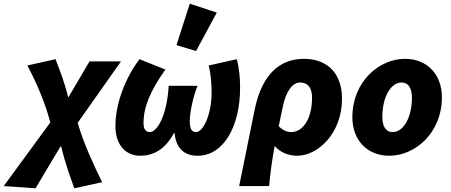

<svg xmlns="http://www.w3.org/2000/svg" viewBox="-110 -830 2437 1038"><path d="M82 188 217 -38H221C242 52 272 134 292 188L442 155C396 60 342 -54 310 -166L544 -498H374L261 -306H258C240 -382 212 -454 190 -510L38 -476C90 -378 134 -274 162 -168L-90 176Z M648 12C717 12 782 -20 830 -110H834C842 -24 890 12 958 12C1100 12 1188 -148 1188 -356C1188 -402 1184 -460 1170 -510L1018 -476C1030 -432 1034 -376 1034 -328C1034 -215 990 -116 950 -116C926 -116 916 -134 916 -176C916 -226 936 -314 958 -366H802C792 -200 738 -116 700 -116C678 -116 666 -132 666 -164C666 -252 702 -338 784 -454L644 -510C570 -412 514 -274 514 -148C514 -46 570 12 648 12ZM950 -554 1062 -762 916 -810 844 -586Z M1183 176H1345C1351 106 1361 34 1375 -41C1404 -7 1448 12 1497 12C1608 12 1739 -108 1739 -297C1739 -430 1663 -512 1533 -512C1408 -512 1307 -434 1267 -238ZM1465 -116C1441 -116 1417 -126 1397 -148L1419 -254C1437 -340 1473 -384 1512 -384C1555 -384 1577 -355 1577 -302C1577 -181 1523 -116 1465 -116Z M1995 12C2133 12 2279 -110 2279 -304C2279 -428 2199 -512 2079 -512C1941 -512 1795 -390 1795 -196C1795 -72 1875 12 1995 12ZM2013 -116C1975 -116 1957 -148 1957 -198C1957 -306 2003 -384 2061 -384C2099 -384 2117 -352 2117 -302C2117 -194 2071 -116 2013 -116Z"/></svg>

Font: Source Sans Pro Black
Style: Italic
Weight: 900
Italic angle: -11°
Designer: Paul D. Hunt
Foundry: Adobe Systems Incorporated
Version: Version 3.006;hotconv 1.0.111;makeotfexe 2.5.65597